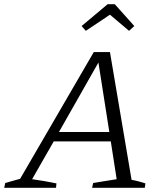

<svg xmlns="http://www.w3.org/2000/svg" viewBox="-53 -895 774 915"><path d="M574 -38Q591 -35 608 -30.5Q625 -26 640 -21L637 0H386L391 -23L503 -41L475 -221H203L100 -41Q129 -37 158 -32Q187 -27 216 -21L214 0H-33L-28 -23L43 -43L394 -647H471ZM228 -266H468L416 -597ZM494 -875 587 -771 562 -748 471 -825 356 -748 336 -771 460 -875Z"/></svg>

Font: Piazzolla Light
Style: Italic
Weight: 300
Italic angle: -11.3°
Designer: Juan Pablo del Peral
Foundry: Huerta Tipografica
Version: Version 1.330